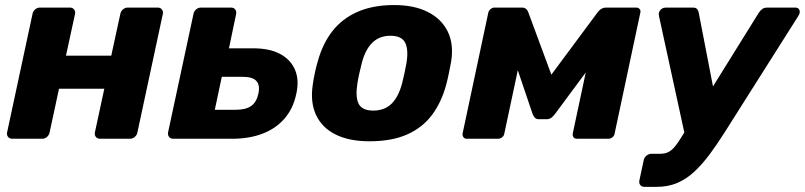

<svg xmlns="http://www.w3.org/2000/svg" viewBox="-20 -550 3190 761"><path d="M28.6 0Q18 0 12.1 -7.2Q6.1 -14.5 8.1 -25.1L108.9 -494.9Q110.9 -505.5 119.4 -512.8Q128 -520 138.6 -520H256.9Q267.5 -520 273.4 -512.8Q279.4 -505.5 277.4 -494.9L241.5 -329.4H421L456.9 -494.9Q458.9 -505.5 467.4 -512.8Q476 -520 486.6 -520H604.9Q615.5 -520 621.4 -512.8Q627.4 -505.5 625.4 -494.9L524.6 -25.1Q522.6 -14.5 514.1 -7.2Q505.5 0 494.9 0H376.6Q366 0 360.1 -7.2Q354.1 -14.5 356.1 -25.1L393.4 -198.3H213.9L176.6 -25.1Q174.6 -14.5 166.1 -7.2Q157.5 0 146.9 0Z M666.6 0Q656 0 650.3 -7.2Q644.5 -14.5 646.1 -25.1L746.9 -494.9Q748.9 -505.5 757.4 -512.8Q766 -520 776.6 -520H895.5Q906.1 -520 912.1 -512.8Q918 -505.5 916 -494.9L887.5 -358.5H981.7Q1047.2 -358.9 1089.6 -336.5Q1131.9 -314.1 1149.2 -273.6Q1166.6 -233 1154.4 -178.4Q1142.4 -120 1108 -80.3Q1073.6 -40.6 1020.9 -20.3Q968.1 0 900 0ZM831.4 -114.9H914.7Q953.5 -114.9 975.1 -129.7Q996.6 -144.5 1004 -178.4Q1011.4 -211.5 996.7 -228.5Q982 -245.5 942.5 -245.5H859.1Z M1444.4 10Q1364.1 10 1310.1 -16.9Q1256.1 -43.8 1232.6 -94.5Q1209 -145.3 1219.8 -214.9Q1222.4 -234.9 1227.8 -260.3Q1233.1 -285.8 1239 -305.1Q1258.1 -375.7 1297 -426Q1335.9 -476.2 1397.2 -503.1Q1458.5 -530 1542.4 -530Q1620.6 -530 1674.7 -503.1Q1728.9 -476.2 1754.1 -426Q1779.4 -375.7 1768 -305.1Q1764.4 -285.8 1759.2 -260.3Q1754 -234.9 1748.7 -214.9Q1730.2 -145.3 1692.3 -94.5Q1654.4 -43.8 1593.4 -16.9Q1532.4 10 1444.4 10ZM1459.4 -111.7Q1504.1 -111.7 1531.9 -138.9Q1559.6 -166.1 1573.8 -219.9Q1577.8 -234.9 1583.2 -260Q1588.6 -285.1 1591 -300.1Q1599.8 -353 1585.9 -380.6Q1572.1 -408.3 1527.4 -408.3Q1483.6 -408.3 1455.6 -380.6Q1427.5 -353 1414 -300.1Q1410 -285.1 1404.4 -260Q1398.7 -234.9 1396.7 -219.9Q1388 -166.1 1401.4 -138.9Q1414.9 -111.7 1459.4 -111.7Z M1830.3 0Q1821.5 0 1817 -6Q1812.5 -12 1813.5 -20.8L1915.5 -500.4Q1917.5 -508.4 1924.7 -514.2Q1931.9 -520 1939.5 -520H2048.7Q2066.9 -520 2073.7 -501.9L2192.2 -181.4L2120.5 -193.7L2349.3 -501.9Q2363.1 -520 2381.5 -520H2501.5Q2510.1 -520 2515.1 -514.2Q2520.1 -508.4 2518.1 -500.4L2416.1 -20.8Q2415.1 -12 2407.6 -6Q2400.1 0 2390.7 0H2266.9Q2257.5 0 2253.3 -6Q2249.1 -12 2250.1 -20.8L2319.6 -347L2365.5 -348.9L2181 -99.9Q2174 -90.5 2166.2 -84Q2158.5 -77.5 2146.6 -77.5H2115.9Q2105.2 -77.5 2099.6 -83.7Q2094 -89.9 2090.4 -99.9L2008.4 -342.4L2046.9 -339.9L1978.9 -20.8Q1977.9 -12 1970.4 -6Q1962.9 0 1954.1 0Z M2534 190.6Q2523.4 190.6 2517.7 183.4Q2512.1 176.1 2514.1 165.5L2531.5 84.6Q2533.5 74 2542.6 66.8Q2551.6 59.5 2562.2 59.5H2597.1Q2615.5 59.5 2628.7 52.9Q2642 46.4 2655 30.8Q2668 15.3 2684.6 -12.4L2987.5 -499.4Q2993.8 -508.9 3001.4 -514.4Q3009.1 -520 3022.3 -520H3131.9Q3141.1 -520 3145.8 -514.6Q3150.5 -509.2 3149.7 -501.2Q3149.4 -494.4 3143.5 -485.6L2853.7 -27.8Q2822.7 21.4 2793 61.4Q2763.2 101.5 2731.7 130.7Q2700.1 160 2663.9 175.3Q2627.7 190.6 2583.6 190.6ZM2695.4 -10.8 2592.1 -485.6Q2589.1 -499.4 2595.1 -506.9Q2597.8 -512.4 2604.4 -516.2Q2611.1 -520 2619.1 -520H2725.7Q2738.9 -520 2743.7 -513.3Q2748.5 -506.6 2749.5 -499.4L2820.4 -132.7Z"/></svg>

Font: Rubik Light
Style: Italic
Weight: 300
Italic angle: -12°
Designer: Hubert and Fischer
Foundry: Hubert and Fischer
Version: Version 2.300;gftools[0.9.30]